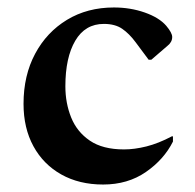

<svg xmlns="http://www.w3.org/2000/svg" viewBox="-20 -484 522 514"><path d="M256 10Q192 10 144 -17Q96 -44 69.5 -92.5Q43 -141 43 -206Q43 -282 74 -340Q105 -398 159.5 -431Q214 -464 285 -464Q329 -464 367.5 -450.5Q406 -437 425 -415Q441 -396 441 -385Q441 -371 428 -361L385 -324H378L343 -371Q326 -394 307 -407Q288 -420 258 -420Q208 -420 181.5 -375Q155 -330 155 -253Q155 -208 170.5 -169.5Q186 -131 220.5 -107.5Q255 -84 312 -84Q340 -84 372 -92Q404 -100 440 -119H443V-105Q419 -57 370.5 -23.5Q322 10 256 10Z"/></svg>

Font: Spectral SemiBold
Style: Regular
Weight: 600
Designer: Jean-Baptiste Levee
Foundry: Production Type
Version: Version 2.001